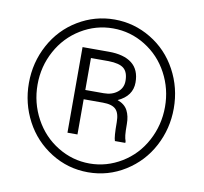

<svg xmlns="http://www.w3.org/2000/svg" viewBox="-81 -808 963 905"><g transform="rotate(10 401.0 -355.5)"><path d="M49.8 -356Q49.8 -454.6 95.5 -539.1Q141.1 -623.5 221.9 -672.1Q302.7 -720.7 396.5 -720.7Q490.2 -720.7 571 -672.1Q651.9 -623.5 697.5 -539.1Q743.2 -454.6 743.2 -356Q743.2 -258.8 698.7 -174.8Q654.3 -90.8 573.5 -40.3Q492.7 10.3 396.5 10.3Q300.3 10.3 219.5 -40.3Q138.7 -90.8 94.2 -174.8Q49.8 -258.8 49.8 -356ZM91.3 -356Q91.3 -268.6 132.1 -193.4Q172.9 -118.2 243.9 -75Q314.9 -31.7 396.5 -31.7Q478 -31.7 549.3 -75Q620.6 -118.2 660.9 -193.6Q701.2 -269 701.2 -356Q701.2 -441.9 661.6 -516.1Q622.1 -590.3 551 -634.3Q480 -678.2 396.5 -678.2Q314.5 -678.2 243.4 -635Q172.4 -591.8 131.8 -517.3Q91.3 -442.9 91.3 -356ZM317.4 -325.2V-156.7H269.5V-566.4H395.5Q467.3 -566.4 505.9 -536.4Q544.4 -506.3 544.4 -445.3Q544.4 -380.4 475.6 -349.1Q510.7 -336.4 524.4 -309.8Q538.1 -283.2 538.1 -246.1Q538.1 -209 540 -192.4Q542 -175.8 546.4 -164.6V-156.7H496.6Q489.7 -174.3 489.7 -245.6Q489.7 -289.1 471.4 -307.1Q453.1 -325.2 409.2 -325.2ZM317.4 -369.6H405.8Q445.3 -369.6 470.9 -390.1Q496.6 -410.6 496.6 -444.3Q496.6 -485.8 475.3 -503.7Q454.1 -521.5 402.3 -522.5H317.4Z"/></g></svg>

Font: Vazir Thin
Style: Thin
Weight: 100
Designer: Saber Rastikerdar
Foundry: Saber Rastikerdar
Version: Version 30.0.0